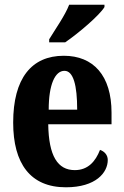

<svg xmlns="http://www.w3.org/2000/svg" viewBox="-20 -786 526 816"><path d="M189 -619V-606H257C314 -645 403 -721 424 -756V-766H274C257 -721 215 -662 189 -619ZM260 10C388 10 438 -53 438 -106C438 -128 423 -143 405 -149C386 -100 354 -63 298 -63C225 -63 187 -123 185 -258H454V-307C454 -465 377 -549 251 -549C114 -549 36 -453 36 -265C36 -91 109 10 260 10ZM308 -320H187C187 -427 214 -485 254 -485C292 -485 308 -423 308 -320Z"/></svg>

Font: Noto Serif Lao ExtraCondensed ExtraBold
Style: Regular
Weight: 800
Width: 2
Designer: Monotype Design Team
Foundry: Monotype Imaging Inc.
Version: Version 2.003